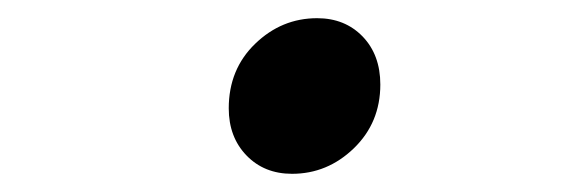

<svg xmlns="http://www.w3.org/2000/svg" viewBox="-20 -177 640 209"><path d="M297.9 12.2Q267.6 12.2 248.3 -7.8Q229 -27.8 229 -59.1Q229 -101.6 257.8 -129.4Q286.6 -157.2 325.2 -157.2Q355.5 -157.2 374.8 -137.2Q394 -117.2 394 -85Q394 -43.5 365.2 -15.6Q336.4 12.2 297.9 12.2Z"/></svg>

Font: Office Code Pro D Italic
Style: Regular
Weight: 400
Italic angle: -9°
Designer: Nathan Rutzky & Paul D. Hunt
Foundry: Adobe Systems Incorporated
Version: Version 1.004;PS 001.004;hotconv 1.0.70;makeotf.lib2.5.58329